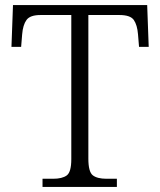

<svg xmlns="http://www.w3.org/2000/svg" viewBox="-20 -734 630 754"><path d="M147 0V-32H189Q224 -32 242 -45Q260 -58 260 -109V-675H139Q98 -675 84 -655.5Q70 -636 67 -599L63 -550H25L31 -714H558L564 -550H526L522 -599Q519 -636 505.5 -655.5Q492 -675 449 -675H327V-111Q327 -59 344.5 -45.5Q362 -32 398 -32H439V0Z"/></svg>

Font: Noto Serif Myanmar Light
Style: Regular
Weight: 300
Designer: Ben Mitchell and the Monotype Design Team
Foundry: Monotype Imaging Inc.
Version: Version 2.106; ttfautohint (v1.8.4.7-5d5b)